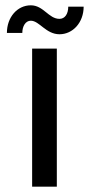

<svg xmlns="http://www.w3.org/2000/svg" viewBox="-20 -703 335 723"><path d="M101 0H194V-520H101ZM6 -579H64C64 -604 76 -625 96 -625C128 -625 153 -574 204 -574C254 -574 295 -618 295 -678H237C237 -650 224 -632 204 -632C163 -632 144 -683 96 -683C45 -683 6 -638 6 -579Z"/></svg>

Font: Grotesk 02 Mince
Style: Bold
Weight: 400
Designer: Frank Adebiaye, contributions by Jérémy Landes, Ariel Martín Pérez
Foundry: Velvetyne Type Foundry
Version: Version 3.000;Glyphs 3.1.2 (3150)